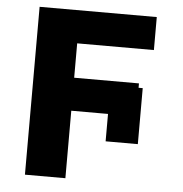

<svg xmlns="http://www.w3.org/2000/svg" viewBox="-52 -778 792 829"><g transform="rotate(5 344.0 -364.0)"><path d="M560.5 -416.5V-173.8H420.9V-292.5H261.7V0H86.4V-727.5H594.2V-584.5H261.7V-435.5H542.5V-416.5Z"/></g></svg>

Font: Inter Extra Bold
Style: Regular
Weight: 800
Designer: Rasmus Andersson
Foundry: rsms
Version: Version 4.000;git-3c8e0fc